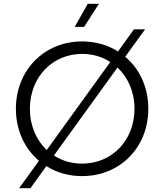

<svg xmlns="http://www.w3.org/2000/svg" viewBox="-20 -925 868 1015"><path d="M414 6C614 6 764 -145 764 -350C764 -464 718 -561 642 -625L747 -770H688L604 -653C550 -687 485 -706 414 -706C214 -706 64 -554 64 -350C64 -237 110 -139 186 -75L81 70H141L225 -47C279 -13 343 6 414 6ZM414 -60C359 -60 308 -75 265 -103L601 -568C657 -516 691 -439 691 -350C691 -183 572 -60 414 -60ZM375 -783H425L503 -905H444ZM138 -350C138 -517 257 -640 414 -640C470 -640 521 -625 563 -597L227 -132C172 -184 138 -261 138 -350Z"/></svg>

Font: Chess Sans
Style: Regular
Weight: 400
Designer: Wolf Bōese
Foundry: Wolf Bōese
Version: Version 7.223;Glyphs 3.3 (3306)